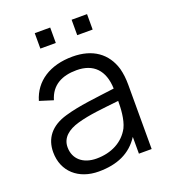

<svg xmlns="http://www.w3.org/2000/svg" viewBox="-140 -856 859 974"><g transform="rotate(-20 289.5 -369.5)"><path d="M160.4 -755.2V-671.9H243.8V-755.2ZM359.4 -755.2V-671.9H442.7V-755.2ZM516.7 0V-346.9C516.7 -379.2 513.5 -407.3 506.3 -435.4C479.2 -527.1 407.3 -578.1 299 -578.1C177.1 -578.1 90.6 -521.9 62.5 -425L135.4 -402.1C157.3 -477.1 216.7 -506.3 294.8 -506.3C385.4 -506.3 437.5 -454.2 440.6 -354.2C338.5 -340.6 247.9 -332.3 169.8 -309.4C82.3 -284.4 41.7 -229.2 41.7 -155.2C41.7 -50 118.8 15.6 226 15.6C326 15.6 400 -16.7 447.9 -90.6V0ZM417.7 -146.9C384.4 -84.4 318.8 -50 238.5 -50C165.6 -50 118.8 -90.6 118.8 -154.2C118.8 -205.2 157.3 -236.5 215.6 -253.1C282.3 -271.9 349 -277.1 440.6 -287.5C440.6 -251 438.5 -189.6 417.7 -146.9Z"/></g></svg>

Font: Manrope3
Style: Regular
Weight: 400
Width: 4
Designer: Mikhail Sharanda
Foundry: Mikhail Sharanda
Version: Version 3.000;PS 003.000;hotconv 1.0.88;makeotf.lib2.5.64775